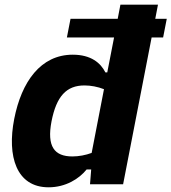

<svg xmlns="http://www.w3.org/2000/svg" viewBox="-20 -785 730 818"><path d="M40.5 -278C9.5 -119.5 49.5 13 187 13C260 13 317.5 -23.5 349 -63H368.5L363.5 0H504.5L626 -625.5H675L690.5 -705H641.5L653 -765H493L481.5 -705H280.5L265 -625.5H466L437 -476.5H429C409 -516.5 368 -552 290 -552C153 -552 71.5 -436.5 40.5 -278ZM199.5 -268C220.5 -375 263 -421 340 -421C366.5 -421 396.5 -415.5 423 -405L370.5 -133.5C345 -124 315.5 -118.5 288.5 -118.5C211.5 -118.5 179 -161 199.5 -268Z"/></svg>

Font: Monaspace Neon ExtraBold
Style: Italic
Weight: 800
Italic angle: -11°
Designer: Riley Cran & the Lettermatic Team
Foundry: Lettermatic
Version: Version 1.200 (Monaspace Neon)